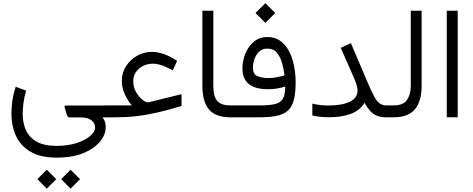

<svg xmlns="http://www.w3.org/2000/svg" viewBox="-20 -732 2954 1198"><path d="M333 251.5Q232.4 251.5 170.2 214.6Q107.9 177.7 79.6 115.5Q51.3 53.2 51.3 -23.4Q51.3 -56.6 56.4 -97.9Q61.5 -139.2 78.1 -190.4L143.1 -166.5Q129.9 -121.1 125.7 -85Q121.6 -48.8 121.6 -21.5Q121.6 35.2 141.8 80.3Q162.1 125.5 208.5 151.9Q254.9 178.2 333 178.2Q404.3 178.2 458.5 160.4Q512.7 142.6 543 116.2Q573.2 89.8 573.2 64.5Q573.2 35.6 550 18.1Q526.9 0.5 481.4 0.5H413.6Q405.8 0.5 401.6 -6.1Q397.5 -12.7 394 -23.9L382.8 -64Q379.9 -73.7 392.6 -73.7H655.3V0.5H619.6Q631.8 15.6 635.7 31Q639.6 46.4 639.6 63Q639.6 107.4 604.5 150.9Q569.3 194.3 501.2 222.9Q433.1 251.5 333 251.5ZM420.4 327.1 479.5 385.7 420.4 445.3 361.8 385.7ZM272 327.1 331.1 385.7 272 445.3 213.4 385.7Z M802.7 -74.2Q779.3 -100.1 759.8 -141.1Q740.2 -182.1 740.2 -228.5Q740.2 -278.3 766.4 -319.1Q792.5 -359.9 835.2 -384Q877.9 -408.2 927.7 -408.2Q1001 -408.2 1085 -352.5L1058.1 -292.5Q1023.9 -312.5 992.7 -323.5Q961.4 -334.5 933.1 -334.5Q901.4 -334.5 873.5 -321Q845.7 -307.6 828.6 -283Q811.5 -258.3 811.5 -225.1Q811.5 -188.5 827.4 -160.4Q843.3 -132.3 861.3 -116.2Q879.4 -100.1 885.7 -98.1Q898.9 -91.8 909.2 -94.2L1112.8 -144.5V-70.8Q1030.8 -45.9 962.9 -30.3Q895 -14.6 832 -7.3Q769 0 700.2 0H635.7V-74.2Z M1242.7 -665H1311V-198.2Q1311 -127.4 1336.9 -100.8Q1362.8 -74.2 1416 -74.2H1432.6V0H1416Q1326.7 0 1284.7 -48.3Q1242.7 -96.7 1242.7 -198.2Z M1635.7 -712.4 1697.3 -650.9 1635.7 -589.4 1574.2 -650.9ZM1598.6 -74.2Q1657.2 -74.2 1692.6 -81.8Q1728 -89.4 1743.9 -114.3Q1759.8 -139.2 1759.8 -191.9Q1734.4 -184.1 1708.5 -179.7Q1682.6 -175.3 1651.9 -175.3Q1492.7 -175.3 1492.7 -305.2Q1492.7 -351.6 1510.7 -396.7Q1528.8 -441.9 1563.7 -471.4Q1598.6 -501 1648.9 -501Q1696.3 -501 1729.7 -476.6Q1763.2 -452.1 1784.2 -411.1Q1805.2 -370.1 1814.9 -320.1Q1824.7 -270 1824.7 -218.8Q1824.7 -148.9 1812.7 -105.7Q1800.8 -62.5 1773.7 -39.6Q1746.6 -16.6 1702.1 -8.3Q1657.7 0 1592.8 0H1413.1V-74.2ZM1658.7 -245.1Q1683.1 -245.1 1707.3 -250Q1731.4 -254.9 1755.4 -261.7Q1751 -298.3 1740.5 -336.9Q1730 -375.5 1708.3 -402.1Q1686.5 -428.7 1647.9 -428.7Q1616.2 -428.7 1596.2 -409.2Q1576.2 -389.6 1567.1 -361.8Q1558.1 -334 1558.1 -308.1Q1558.1 -270 1585 -257.6Q1611.8 -245.1 1658.7 -245.1Z M2210.9 -168.5Q2210.9 -183.6 2204.3 -204.3Q2197.8 -225.1 2189.5 -244.1L2106 -433.6L2169.4 -462.9L2277.3 -209.5Q2298.3 -160.2 2314.5 -130.4Q2330.6 -100.6 2348.4 -87.4Q2366.2 -74.2 2391.6 -74.2H2414.6V0H2391.6Q2353 0 2328.9 -11Q2304.7 -22 2287.8 -42.2Q2271 -62.5 2254.4 -90.3Q2225.1 -42.5 2168.7 -21.5Q2112.3 -0.5 2034.7 -0.5Q2002.4 -0.5 1976.8 -3.4Q1951.2 -6.3 1928.7 -11.7V-85.4Q1956.1 -79.1 1980 -76.4Q2003.9 -73.7 2027.3 -73.7Q2112.3 -73.7 2161.6 -96.7Q2210.9 -119.6 2210.9 -168.5Z M2395 -74.2H2434.6Q2497.1 -74.2 2520 -108.9Q2543 -143.6 2543 -197.8V-665H2610.8V-198.2Q2610.8 -100.1 2568.8 -50Q2526.9 0 2434.1 0H2395Z M2835.9 -665V-0.5H2767.6V-665Z"/></svg>

Font: Vazirmatn FD Light
Style: Regular
Weight: 300
Designer: Saber Rastikerdar
Foundry: Saber Rastikerdar
Version: Version 33.003